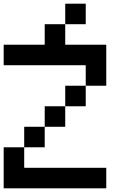

<svg xmlns="http://www.w3.org/2000/svg" viewBox="-20 -1020 707 1040"><path d="M111.1 -111.1H555.6V0H0V-222.2H111.1ZM333.3 -777.8H555.6V-555.6H444.4V-666.7H0V-777.8H222.2V-888.9H333.3ZM444.4 -888.9H333.3V-1000H444.4ZM222.2 -222.2H111.1V-333.3H222.2ZM333.3 -333.3H222.2V-444.4H333.3ZM444.4 -444.4H333.3V-555.6H444.4Z"/></svg>

Font: Pixeloid Sans
Style: Regular
Weight: 400
Designer: GGBotNet
Foundry: GGBotNet
Version: 0.5